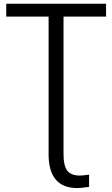

<svg xmlns="http://www.w3.org/2000/svg" viewBox="-20 -751 585 1005"><path d="M12.7 -664.1V-731.4H535.2V-664.1H312.5V57.6Q312.5 116.2 332 142.1Q351.6 168 398.4 168Q410.2 168 446.3 163.1V227.5Q399.4 233.4 384.8 233.4Q234.4 233.4 234.4 56.6V-664.1Z"/></svg>

Font: Batunionen A1
Style: Regular
Weight: 400
Designer: HanYang I&C Co.,Ltd.
Foundry: HanYang I&C Co.,Ltd.
Version: Version 2.50; ttfautohint (v1.6)